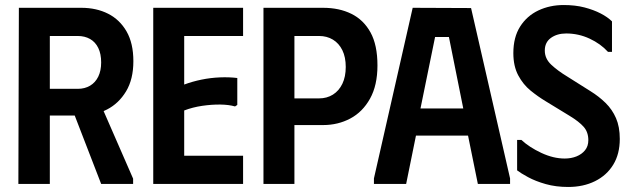

<svg xmlns="http://www.w3.org/2000/svg" viewBox="-20 -731 2508 763"><path d="M55 -700H178V0H53ZM303 -700Q363 -700 409.5 -676.5Q456 -653 483 -606Q510 -559 510 -488Q510 -416 481 -368Q452 -320 405.5 -296Q359 -272 307 -272H110V-700ZM174 -378H289Q317 -378 338 -390.5Q359 -403 370.5 -426.5Q382 -450 382 -483Q382 -517 370.5 -540.5Q359 -564 338 -576Q317 -588 289 -588H174ZM251 -339 368 -344 509 -21V0H382Z M946 -700V-588H712V-395Q744 -407 780.5 -414.5Q817 -422 854 -423.5Q891 -425 923 -421V-314L914 -308Q890 -315 856 -315.5Q822 -316 784 -310.5Q746 -305 712 -292V-112H946V0H589V-700Z M1027 0V-700H1264Q1328 -700 1376.5 -676Q1425 -652 1452.5 -602Q1480 -552 1480 -471Q1480 -392 1450.5 -339Q1421 -286 1372 -260Q1323 -234 1264 -234H1150V0ZM1150 -340H1248Q1279 -340 1303 -355Q1327 -370 1340.5 -398Q1354 -426 1354 -465Q1354 -504 1340.5 -531.5Q1327 -559 1303 -573.5Q1279 -588 1248 -588H1150Z M1466 0V-22L1620 -700L1852 -699L2007 -22V0H1879L1840 -192H1633L1594 0ZM1651 -300H1821L1764 -584H1709Z M2443 -179Q2443 -119 2417 -76.5Q2391 -34 2344.5 -11Q2298 12 2238 12Q2189 12 2148.5 0.5Q2108 -11 2078.5 -27Q2049 -43 2035 -54V-175H2052Q2083 -146 2131 -123.5Q2179 -101 2224 -101Q2250 -101 2271 -109.5Q2292 -118 2305 -134Q2318 -150 2318 -174Q2318 -206 2299.5 -227Q2281 -248 2243 -271L2148 -329Q2118 -347 2088.5 -371Q2059 -395 2039.5 -431.5Q2020 -468 2020 -520Q2020 -583 2047 -625.5Q2074 -668 2119.5 -689.5Q2165 -711 2220 -711Q2266 -711 2302.5 -701.5Q2339 -692 2367 -677.5Q2395 -663 2412 -646V-525H2396Q2367 -557 2323 -577.5Q2279 -598 2230 -598Q2194 -598 2169.5 -580.5Q2145 -563 2145 -530Q2145 -498 2170.5 -474Q2196 -450 2234 -427L2326 -369Q2360 -348 2386.5 -322Q2413 -296 2428 -261.5Q2443 -227 2443 -179Z"/></svg>

Font: Phudu Medium
Style: Regular
Weight: 500
Version: Version 1.005;gftools[0.9.23]